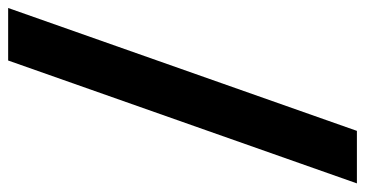

<svg xmlns="http://www.w3.org/2000/svg" viewBox="-226 -560 870 457"><g transform="rotate(-90 208.5 -332.0)"><path d="M292.5 -747.1H417.5L125 83H0Z"/></g></svg>

Font: Hammersmith One
Style: Regular
Weight: 400
Designer: Nicole Fally
Foundry: Nicole Fally
Version: Version 1.003